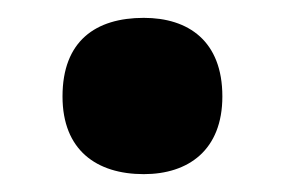

<svg xmlns="http://www.w3.org/2000/svg" viewBox="-20 -511 319 215"><path d="M50 -403C50 -343 88 -316 141 -316C191 -316 229 -343 229 -403C229 -465 191 -491 141 -491C87 -491 50 -465 50 -403Z"/></svg>

Font: Noto Sans Tamil UI SemiCondensed ExtraBold
Style: Regular
Weight: 800
Width: 4
Designer: Jelle Bosma - Monotype Design Team
Foundry: Monotype Imaging Inc.
Version: Version 2.004